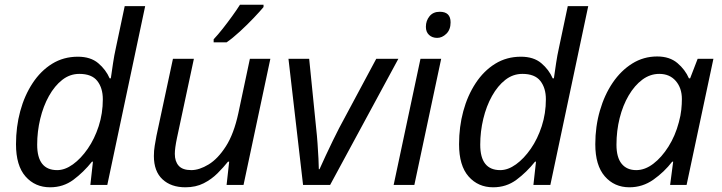

<svg xmlns="http://www.w3.org/2000/svg" viewBox="-20 -786 3070 816"><path d="M193 10Q129 10 88.5 -36Q48 -82 48 -173Q48 -247 66 -313.5Q84 -380 118.5 -432.5Q153 -485 201.5 -515Q250 -545 311 -545Q365 -545 397.5 -517.5Q430 -490 446 -453H451Q456 -487 460.5 -518Q465 -549 473 -585L510 -760H597L436 0H364L375 -99H371Q335 -54 292 -22Q249 10 193 10ZM223 -63Q256 -63 290 -87.5Q324 -112 353 -154Q382 -196 399.5 -250Q417 -304 417 -364Q417 -412 393.5 -442Q370 -472 317 -472Q277 -472 244.5 -446.5Q212 -421 188 -378Q164 -335 151 -281Q138 -227 138 -171Q138 -63 223 -63Z M768 10Q707 10 670.5 -24Q634 -58 634 -123Q634 -146 637.5 -166.5Q641 -187 645 -209L715 -536H804L732 -199Q723 -156 723 -132Q723 -100 739.5 -81.5Q756 -63 793 -63Q827 -63 866.5 -87Q906 -111 940 -164Q974 -217 993 -305L1042 -536H1129L1015 0H943L954 -99H949Q930 -75 904.5 -49.5Q879 -24 845.5 -7Q812 10 768 10ZM888 -619Q906 -638 926.5 -664Q947 -690 966.5 -717Q986 -744 1000 -766H1100V-756Q1086 -739 1058.5 -710Q1031 -681 1000 -652.5Q969 -624 943 -606H888Z M1268 0 1206 -536H1294L1324 -238Q1327 -212 1329.5 -177Q1332 -142 1333.5 -111.5Q1335 -81 1335 -67H1338Q1349 -92 1364 -124Q1379 -156 1394.5 -188Q1410 -220 1421 -241L1579 -536H1673L1383 0Z M1838 -625Q1817 -625 1803.5 -637.5Q1790 -650 1790 -672Q1790 -698 1805.5 -717Q1821 -736 1849 -736Q1895 -736 1895 -691Q1895 -660 1877 -642.5Q1859 -625 1838 -625ZM1653 0 1767 -536H1855L1741 0Z M2076 10Q2012 10 1971.5 -36Q1931 -82 1931 -173Q1931 -247 1949 -313.5Q1967 -380 2001.5 -432.5Q2036 -485 2084.5 -515Q2133 -545 2194 -545Q2248 -545 2280.5 -517.5Q2313 -490 2329 -453H2334Q2339 -487 2343.5 -518Q2348 -549 2356 -585L2393 -760H2480L2319 0H2247L2258 -99H2254Q2218 -54 2175 -22Q2132 10 2076 10ZM2106 -63Q2139 -63 2173 -87.5Q2207 -112 2236 -154Q2265 -196 2282.5 -250Q2300 -304 2300 -364Q2300 -412 2276.5 -442Q2253 -472 2200 -472Q2160 -472 2127.5 -446.5Q2095 -421 2071 -378Q2047 -335 2034 -281Q2021 -227 2021 -171Q2021 -63 2106 -63Z M2655 10Q2591 10 2550.5 -36.5Q2510 -83 2510 -173Q2510 -248 2529.5 -315.5Q2549 -383 2584 -434.5Q2619 -486 2667 -516Q2715 -546 2773 -546Q2826 -546 2859 -518Q2892 -490 2908 -453H2913L2945 -536H3012L2898 0H2828L2841 -99H2837Q2803 -55 2757 -22.5Q2711 10 2655 10ZM2684 -63Q2721 -63 2756.5 -90Q2792 -117 2821 -163Q2850 -209 2865 -266Q2873 -295 2875.5 -319.5Q2878 -344 2878 -365Q2878 -412 2852 -442Q2826 -472 2782 -472Q2743 -472 2710 -447.5Q2677 -423 2652 -380.5Q2627 -338 2613.5 -284Q2600 -230 2600 -171Q2600 -117 2622 -90Q2644 -63 2684 -63Z"/></svg>

Font: Noto Sans
Style: Italic
Weight: 400
Italic angle: -12°
Designer: Monotype Design Team
Foundry: Monotype Imaging Inc.
Version: Version 2.013; ttfautohint (v1.8.4.7-5d5b)